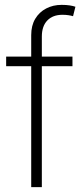

<svg xmlns="http://www.w3.org/2000/svg" viewBox="-20 -773 346 793"><path d="M279.3 -539.1V-499.5H5.4V-539.1ZM108.9 0V-627.9Q108.9 -667.5 125.5 -695.3Q142.1 -723.1 170.7 -738Q199.2 -752.9 234.4 -752.9Q253.4 -752.9 267.8 -750.7Q282.2 -748.5 291.5 -745.1L281.7 -706.1Q273.9 -708.5 262.7 -710.2Q251.5 -711.9 237.8 -711.9Q198.2 -711.9 175.5 -688.5Q152.8 -665 152.8 -622.1V0Z"/></svg>

Font: Inter 18pt ExtraLight
Style: Regular
Weight: 250
Designer: Rasmus Andersson
Foundry: rsms
Version: Version 4.001;git-66647c0bb